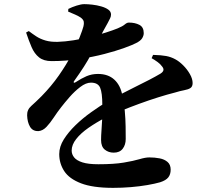

<svg xmlns="http://www.w3.org/2000/svg" viewBox="-20 -840 1040 927"><path d="M526 67Q428 67 371 45Q314 23 290 -14Q266 -51 266 -96Q266 -132 288 -167Q310 -202 344.5 -235.5Q379 -269 420.5 -298.5Q462 -328 500 -351Q527 -366 562 -384.5Q597 -403 633 -420.5Q669 -438 700.5 -454.5Q732 -471 754 -484Q767 -492 769 -501Q771 -510 761 -521Q754 -531 739.5 -541.5Q725 -552 712 -559L719 -575Q759 -574 782.5 -569.5Q806 -565 826 -554Q845 -544 864.5 -524.5Q884 -505 897 -482Q910 -459 910 -439Q910 -422 899.5 -415Q889 -408 869.5 -404.5Q850 -401 824 -393Q788 -384 743.5 -370Q699 -356 652.5 -339Q606 -322 563.5 -304.5Q521 -287 489 -272Q445 -249 407.5 -223Q370 -197 348 -169Q326 -141 326 -113Q326 -95 338 -80Q350 -65 378 -56Q406 -47 455 -47Q530 -47 577.5 -55Q625 -63 653.5 -71.5Q682 -80 701 -80Q727 -80 750.5 -75.5Q774 -71 789 -58Q804 -45 804 -21Q804 2 792.5 16.5Q781 31 753 40Q729 47 691.5 53.5Q654 60 611.5 63.5Q569 67 526 67ZM529 -103Q504 -103 486 -117.5Q468 -132 468 -164Q468 -184 470 -210.5Q472 -237 473.5 -268Q475 -299 474 -333Q474 -392 463.5 -416.5Q453 -441 419 -441Q395 -441 367.5 -420Q340 -399 316 -371.5Q292 -344 275 -322Q257 -299 239.5 -272.5Q222 -246 204.5 -227.5Q187 -209 166 -207Q138 -206 125 -228Q112 -250 111 -283Q110 -310 131 -328.5Q152 -347 181 -376Q228 -424 264 -475.5Q300 -527 325 -575Q350 -623 364.5 -660Q379 -697 383 -713Q386 -725 384.5 -735Q383 -745 370 -755Q358 -763 343 -769.5Q328 -776 309 -784L310 -797Q328 -806 350 -813Q372 -820 387 -820Q404 -820 426 -817.5Q448 -815 469 -809Q490 -803 503 -793.5Q516 -784 516 -770Q516 -760 511.5 -751.5Q507 -743 500 -729Q489 -710 477 -687.5Q465 -665 455 -645Q445 -626 418.5 -575Q392 -524 338 -449Q334 -444 336.5 -441.5Q339 -439 345 -443Q372 -461 397.5 -472Q423 -483 453 -483Q502 -483 532 -455.5Q562 -428 571 -378Q579 -343 582.5 -304Q586 -265 586.5 -229.5Q587 -194 587 -169Q587 -141 572.5 -122Q558 -103 529 -103ZM229 -545Q191 -545 168.5 -563Q146 -581 132.5 -612.5Q119 -644 106 -683L119 -690Q136 -677 155 -664.5Q174 -652 199.5 -644.5Q225 -637 259 -638Q294 -639 335 -645.5Q376 -652 416.5 -662Q457 -672 491.5 -683Q526 -694 548 -703Q572 -713 582.5 -722Q593 -731 602 -731Q632 -731 653 -720Q674 -709 674 -680Q674 -668 666.5 -655.5Q659 -643 637 -632Q620 -623 580 -608.5Q540 -594 484.5 -579.5Q429 -565 363.5 -555Q298 -545 229 -545Z"/></svg>

Font: Noto Serif JP ExtraLight ExtraBold
Style: Regular
Weight: 800
Version: Version 2.003-H1;hotconv 1.1.1;makeotfexe 2.6.0